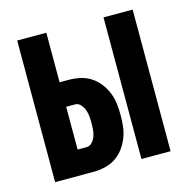

<svg xmlns="http://www.w3.org/2000/svg" viewBox="-83 -600 667 681"><g transform="rotate(-15 250.0 -260.0)"><path d="M355 0V-520H462V0ZM38 0V-520H145V-338H178Q199 -338 220 -333.5Q241 -329 259 -317.5Q277 -306 290 -289Q303 -272 311 -252.5Q319 -233 321.5 -211.5Q324 -190 324 -169Q324 -148 321.5 -127Q319 -106 311 -86Q303 -66 290 -49Q277 -32 259 -20.5Q241 -9 220 -4.5Q199 0 178 0ZM145 -91H178Q190 -91 198.5 -100.5Q207 -110 211 -121.5Q215 -133 216 -145Q217 -157 217 -169Q217 -181 216 -193Q215 -205 211 -216.5Q207 -228 198.5 -238Q190 -248 178 -248H145Z"/></g></svg>

Font: Iosevka SS18 Extrabold
Style: Regular
Weight: 800
Monospace: yes
Designer: Belleve Invis
Foundry: Belleve Invis
Version: Version 25.1.1; ttfautohint (v1.8.4)